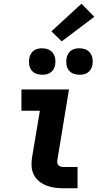

<svg xmlns="http://www.w3.org/2000/svg" viewBox="-20 -1010 540 1030"><path d="M324 0Q300 0 275.5 -3Q251 -6 229.5 -14.5Q208 -23 190 -37.5Q172 -52 161.5 -72.5Q151 -93 149.5 -117.5Q148 -142 152 -166L194 -416H95V-530H350L287 -147Q286 -140 288 -133Q290 -126 296 -121.5Q302 -117 309 -115.5Q316 -114 324 -114H396V0ZM406 -609Q389 -609 373.5 -615Q358 -621 348.5 -634Q339 -647 336.5 -663.5Q334 -680 337 -697Q339 -709 345 -720Q351 -731 361 -738.5Q371 -746 383 -748.5Q395 -751 406 -751Q423 -751 438.5 -745Q454 -739 463.5 -726Q473 -713 476 -696.5Q479 -680 476 -663Q474 -651 468 -640Q462 -629 452 -621.5Q442 -614 430 -611.5Q418 -609 406 -609ZM206 -609Q189 -609 173.5 -615Q158 -621 148.5 -634Q139 -647 136.5 -663.5Q134 -680 137 -697Q139 -709 145 -720Q151 -731 161 -738.5Q171 -746 183 -748.5Q195 -751 206 -751Q223 -751 238.5 -745Q254 -739 263.5 -726Q273 -713 276 -696.5Q279 -680 276 -663Q274 -651 268 -640Q262 -629 252 -621.5Q242 -614 230 -611.5Q218 -609 206 -609ZM311 -788 256 -842 417 -990 486 -920Z"/></svg>

Font: Iosevka Slab Heavy Oblique
Style: Regular
Weight: 900
Italic angle: -9°
Monospace: yes
Designer: Belleve Invis
Foundry: Belleve Invis
Version: Version 11.1.1; ttfautohint (v1.8.3)